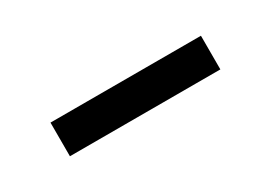

<svg xmlns="http://www.w3.org/2000/svg" viewBox="-15 -883 473 336"><g transform="rotate(-30 222.0 -715.0)"><path d="M374 -681H70V-749H374Z"/></g></svg>

Font: Hind Kochi Medium
Style: Regular
Weight: 500
Designer: Dhruvi Tolia
Foundry: Indian Type Foundry
Version: Version 0.702;PS 1.0;hotconv 1.0.81;makeotf.lib2.5.63406